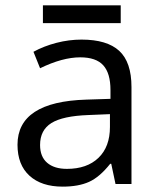

<svg xmlns="http://www.w3.org/2000/svg" viewBox="-20 -693 596 723"><path d="M141.6 -672.9H434.6V-606H141.6ZM415 0 398.9 -76.2H395Q355 -25.9 315.2 -8.1Q275.4 9.8 215.8 9.8Q136.2 9.8 91.1 -31.2Q45.9 -72.3 45.9 -147.9Q45.9 -310.1 305.2 -317.9L396 -320.8V-354Q396 -417 368.9 -447Q341.8 -477.1 282.2 -477.1Q215.3 -477.1 130.9 -436L106 -498Q145.5 -519.5 192.6 -531.7Q239.7 -543.9 287.1 -543.9Q382.8 -543.9 429 -501.5Q475.1 -459 475.1 -365.2V0ZM231.9 -57.1Q307.6 -57.1 350.8 -98.6Q394 -140.1 394 -214.8V-263.2L313 -259.8Q216.3 -256.3 173.6 -229.7Q130.9 -203.1 130.9 -147Q130.9 -103 157.5 -80.1Q184.1 -57.1 231.9 -57.1Z"/></svg>

Font: Zoram GWebM
Style: Regular
Weight: 400
Foundry: Ascender Corporation
Version: Version 1.000